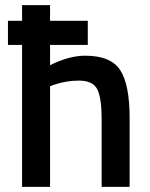

<svg xmlns="http://www.w3.org/2000/svg" viewBox="-20 -728 586 748"><path d="M11 -553V-647H66V-708H175V-647H322V-553H175V-474Q249 -511 312 -511Q412 -511 448.5 -454.5Q485 -398 485 -268V0H376V-265Q376 -346 359 -380Q342 -414 287 -414Q239 -414 191 -398L175 -392V0H66V-553Z"/></svg>

Font: Titillium Web[RUS by Daymarius]
Style: Regular
Weight: 600
Designer: Cyrillization by Daymarius
Foundry: Cyrillization by Daymarius
Version: Version 1.002 September 11, 2018